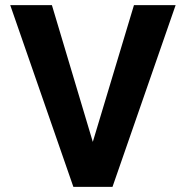

<svg xmlns="http://www.w3.org/2000/svg" viewBox="-20 -731 729 751"><path d="M20 -711 267 0H420L667 -711H504L343 -176L183 -711Z"/></svg>

Font: Asimov Pro
Style: Bd
Weight: 700
Designer: Google
Version: Version 2.000980; 2014